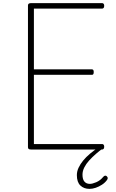

<svg xmlns="http://www.w3.org/2000/svg" viewBox="-20 -957 740 1229"><path d="M178 0Q168 0 163.5 -3.5Q159 -7 159 -15V-922Q159 -930 164 -933.5Q169 -937 179 -937H634Q639 -937 643 -933Q647 -929 647 -920Q647 -910 643 -906Q639 -902 634 -902H197V-513H569Q574 -513 577 -509Q580 -505 580 -496Q580 -486 577 -482Q574 -478 569 -478H197V-35H634Q639 -35 643 -31Q647 -27 647 -18Q647 -8 643 -4Q639 0 634 0ZM553 252Q517 252 494.5 230.5Q472 209 472 164Q472 140 483 116.5Q494 93 512.5 70.5Q531 48 556 27Q581 6 610 -13H641V-9Q617 8 593.5 28.5Q570 49 550.5 70.5Q531 92 519.5 115Q508 138 508 161Q508 191 520.5 205.5Q533 220 555 220Q571 220 596 209.5Q621 199 641 175Q647 168 652.5 167.5Q658 167 662 170Q669 176 669.5 182Q670 188 665 195Q652 213 632.5 225.5Q613 238 592.5 245Q572 252 553 252Z"/></svg>

Font: Playwrite US Modern Thin
Style: Regular
Weight: 250
Designer: Veronika Burian, José Scaglione
Foundry: TypeTogether
Version: Version 1.003